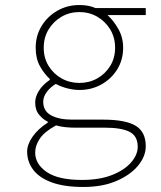

<svg xmlns="http://www.w3.org/2000/svg" viewBox="-20 -510 640 764"><path d="M312 234Q236 234 186.5 216Q137 198 112.5 166Q88 134 88 93Q88 65 109.5 34Q131 3 170 -22V-26Q152 -34 136 -53Q120 -72 120 -102Q120 -125 135 -149Q150 -173 178 -192V-196Q156 -216 139 -246.5Q122 -277 122 -320Q122 -368 145.5 -406.5Q169 -445 208.5 -467.5Q248 -490 296 -490Q333 -490 360 -478H560V-450H408Q432 -428 451 -394.5Q470 -361 470 -320Q470 -272 446.5 -234Q423 -196 383.5 -174Q344 -152 296 -152Q274 -152 249.5 -158Q225 -164 202 -176Q180 -163 166 -144Q152 -125 152 -105Q152 -68 183.5 -51Q215 -34 266 -34H389Q480 -34 520 -9.5Q560 15 560 72Q560 112 529.5 149Q499 186 443.5 210Q388 234 312 234ZM296 -180Q335 -180 367 -198Q399 -216 418.5 -247.5Q438 -279 438 -320Q438 -361 418.5 -393Q399 -425 367 -443.5Q335 -462 296 -462Q257 -462 225 -443.5Q193 -425 173.5 -393Q154 -361 154 -320Q154 -279 173.5 -247.5Q193 -216 225 -198Q257 -180 296 -180ZM306 206Q376 206 425.5 186.5Q475 167 501.5 136.5Q528 106 528 74Q528 31 495.5 14.5Q463 -2 397 -2H276Q260 -2 240 -4Q220 -6 203 -11Q157 14 138.5 41.5Q120 69 120 97Q120 143 166 174.5Q212 206 306 206Z"/></svg>

Font: Source Code Pro ExtraLight
Style: Regular
Weight: 200
Monospace: yes
Designer: Paul D. Hunt, Teo Tuominen
Foundry: Adobe
Version: Version 1.026;hotconv 1.1.0;makeotfexe 2.6.0